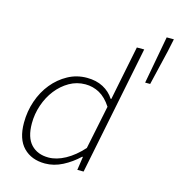

<svg xmlns="http://www.w3.org/2000/svg" viewBox="-119 -917 960 1033"><g transform="rotate(15 361.0 -400.5)"><path d="M224 12Q149 12 104 -34Q59 -80 59 -171Q59 -235 79 -293Q99 -351 135 -395Q171 -439 219.5 -465.5Q268 -492 325 -492Q377 -492 415.5 -471.5Q454 -451 476 -416H480L499 -511L541 -719H582L437 0H402L413 -75H409Q369 -37 321.5 -12.5Q274 12 224 12ZM234 -24Q279 -24 327.5 -50.5Q376 -77 421 -127L471 -370Q441 -416 404.5 -436Q368 -456 326 -456Q278 -456 237 -432.5Q196 -409 165.5 -370Q135 -331 118 -281Q101 -231 101 -179Q101 -100 137 -62Q173 -24 234 -24ZM633 -548 682 -813H722L707 -742L661 -548Z"/></g></svg>

Font: Source Code Pro Light
Style: Italic
Weight: 300
Italic angle: -11°
Monospace: yes
Designer: Paul D. Hunt, Teo Tuominen
Foundry: Adobe Systems Incorporated
Version: Version 1.050;PS 1.000;hotconv 16.6.51;makeotf.lib2.5.65220